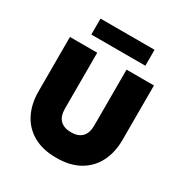

<svg xmlns="http://www.w3.org/2000/svg" viewBox="-205 -1058 1177 1231"><g transform="rotate(30 384.0 -442.5)"><path d="M384 15Q282.5 15 213.2 -24.5Q144 -64 108.5 -134.5Q73 -205 73 -298V-700H275V-287Q275 -229.5 303.2 -201.8Q331.5 -174 384 -174Q436 -174 464 -201.8Q492 -229.5 492 -287V-700H695V-298Q695 -205.5 659.5 -135Q624 -64.5 554.8 -24.8Q485.5 15 384 15ZM184 -782V-900H584V-782Z"/></g></svg>

Font: Geologica Roman Black
Style: Regular
Weight: 900
Designer: Sindre Bremnes, Frode Helland
Foundry: Monokrom Skriftforlag AS
Version: Version 1.010;gftools[0.9.28]